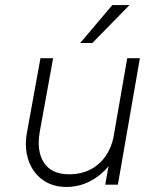

<svg xmlns="http://www.w3.org/2000/svg" viewBox="-20 -730 573 759"><path d="M492 -710 345 -560H297L424 -710ZM137 -208Q124 -132 154 -86.5Q184 -41 253 -41Q321 -41 367 -79.5Q413 -118 428 -184L483 -500H533L446 0H396L409 -73Q378 -35 335 -13Q292 9 242 9Q187 9 148 -19.5Q109 -48 92.5 -96.5Q76 -145 86 -203L140 -500H190Z"/></svg>

Font: Overused Grotesk Light
Style: Italic
Weight: 300
Italic angle: -10°
Version: Version 0.003